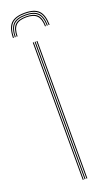

<svg xmlns="http://www.w3.org/2000/svg" viewBox="-155 -757 450 788"><g transform="rotate(-20 70.0 -363.0)"><path d="M76 0V-600H80V0ZM60 0V-600H64V0ZM68 0V-600H72V0ZM70 -726.5Q112.2 -726.5 130.8 -707.6Q149.2 -688.8 150 -645.2H146Q145.2 -686.8 127.6 -704.6Q110 -722.5 70 -722.5Q30 -722.5 12.4 -704.6Q-5.2 -686.8 -6 -645.2H-10Q-9.2 -688.8 9.2 -707.6Q27.8 -726.5 70 -726.5ZM70 -718.5Q108 -718.5 124.6 -701.5Q141.2 -684.5 142 -645.2H138Q137.5 -682.5 121.6 -698.5Q105.8 -714.5 70 -714.5Q34.2 -714.5 18.4 -698.5Q2.5 -682.5 2 -645.2H-2Q-1.2 -684.5 15.5 -701.5Q32.2 -718.5 70 -718.5ZM70 -710.5Q103.8 -710.5 118.6 -695.4Q133.5 -680.2 134 -645.2H130Q129.5 -678 115.5 -692.2Q101.5 -706.5 70 -706.5Q38.5 -706.5 24.5 -692.2Q10.5 -678 10 -645.2H6Q6.5 -680.2 21.4 -695.4Q36.2 -710.5 70 -710.5Z"/></g></svg>

Font: Big Shoulders Inline Display SC Thin
Style: Regular
Weight: 100
Designer: Patric King
Foundry: XO Type Co
Version: Version 2.002